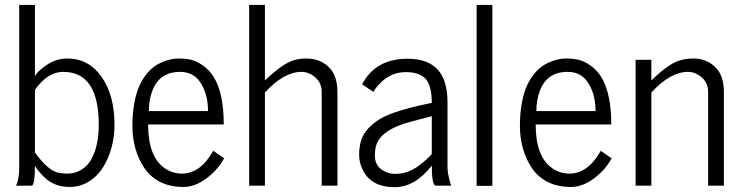

<svg xmlns="http://www.w3.org/2000/svg" viewBox="-20 -760 3037 786"><path d="M123 -81.1Q123 -5.9 110.8 0H45.9Q58.6 -26.9 58.6 -71.3V-739.7H123V-447.8Q132.3 -467.8 171.4 -494.1Q210.4 -520.5 255.4 -520.5Q343.3 -520.5 396 -445.1Q448.7 -369.6 448.7 -249Q448.7 -177.2 421.9 -113.3Q390.6 -40 333 -10.7Q300.8 5.4 267.1 5.4Q233.4 5.4 208.5 -4.4Q183.6 -14.2 166.5 -29.8Q137.7 -56.2 123 -81.1ZM123 -135.7Q172.4 -67.9 210 -55.7Q228.5 -49.3 257.3 -49.3Q286.1 -49.3 312.3 -64.7Q338.4 -80.1 353.5 -107.4Q384.3 -162.6 384.3 -249Q384.3 -465.8 238.8 -465.8Q174.8 -465.8 123 -392.1Z M644.5 -505.9Q679.2 -520.5 710.4 -520.5Q741.7 -520.5 763.7 -514.9Q785.6 -509.3 810.8 -491.9Q835.9 -474.6 854 -446.3Q896 -379.9 896 -250.5H586.4Q586.4 -120.1 652.3 -72.8Q685.1 -49.3 725.1 -49.3Q800.3 -49.3 853 -142.6L897.5 -111.8Q878.4 -76.7 847.7 -48.3Q789.1 5.4 731.9 5.4Q674.8 5.4 634.8 -15.6Q594.7 -36.6 570.8 -72.3Q546.9 -107.9 534.4 -151.9Q522 -195.8 522 -244.1Q522 -292.5 528.8 -332.3Q535.6 -372.1 546.9 -399.9Q558.1 -427.7 574.2 -449.5Q590.3 -471.2 607.4 -484.4Q624.5 -497.6 644.5 -505.9ZM589.4 -305.2H831.5Q831.5 -377.9 797.9 -425.8Q769.5 -465.8 717.3 -465.8Q631.8 -465.8 603 -386.7Q589.4 -349.6 589.4 -305.2Z M1000 0V-739.7H1064.5V-430.7Q1136.7 -499.5 1183.1 -513.7Q1207 -520.5 1232.9 -520.5Q1289.1 -520.5 1325.2 -486.3Q1361.3 -452.1 1361.3 -383.8V0H1296.9V-383.8Q1296.9 -420.4 1270.8 -443.1Q1244.6 -465.8 1214.4 -465.8Q1142.1 -465.8 1064.5 -381.3V0Z M1588.9 -297.4Q1653.8 -320.3 1747.6 -338.9Q1747.6 -416 1717.8 -441.9Q1691.4 -464.8 1641.1 -464.8Q1579.6 -464.8 1535.2 -418Q1516.1 -398.9 1508.8 -383.8L1462.4 -414.6Q1517.1 -519.5 1648.4 -519.5Q1766.1 -519.5 1798.8 -429.2Q1812 -392.6 1812 -340.3V-72.3Q1812 -58.1 1817.4 -33.7Q1822.8 -9.3 1827.1 0H1762.2Q1747.6 -7.3 1747.6 -82Q1678.7 6.3 1595.7 6.3Q1503.9 6.3 1468.3 -58.1Q1450.2 -90.8 1450.2 -125.7Q1450.2 -160.6 1459 -186.8Q1467.8 -212.9 1486.6 -233.2Q1505.4 -253.4 1529.3 -269Q1553.2 -284.7 1588.9 -297.4ZM1526.9 -181.6Q1514.6 -159.2 1514.6 -123Q1514.6 -86.9 1540 -67.6Q1565.4 -48.3 1596.4 -48.3Q1627.4 -48.3 1651.1 -57.6Q1674.8 -66.9 1694.3 -81.5Q1730 -108.4 1747.6 -129.4V-284.2Q1654.8 -260.3 1637.7 -254.9Q1551.8 -227.1 1526.9 -181.6Z M1931.2 1V-739.7H1995.6V1Z M2231 -505.9Q2265.6 -520.5 2296.9 -520.5Q2328.1 -520.5 2350.1 -514.9Q2372.1 -509.3 2397.2 -491.9Q2422.4 -474.6 2440.4 -446.3Q2482.4 -379.9 2482.4 -250.5H2172.9Q2172.9 -120.1 2238.8 -72.8Q2271.5 -49.3 2311.5 -49.3Q2386.7 -49.3 2439.5 -142.6L2483.9 -111.8Q2464.8 -76.7 2434.1 -48.3Q2375.5 5.4 2318.4 5.4Q2261.2 5.4 2221.2 -15.6Q2181.2 -36.6 2157.2 -72.3Q2133.3 -107.9 2120.8 -151.9Q2108.4 -195.8 2108.4 -244.1Q2108.4 -292.5 2115.2 -332.3Q2122.1 -372.1 2133.3 -399.9Q2144.5 -427.7 2160.6 -449.5Q2176.8 -471.2 2193.8 -484.4Q2210.9 -497.6 2231 -505.9ZM2175.8 -305.2H2418Q2418 -377.9 2384.3 -425.8Q2356 -465.8 2303.7 -465.8Q2218.3 -465.8 2189.5 -386.7Q2175.8 -349.6 2175.8 -305.2Z M2582 0V-515.1H2646.5V-430.7Q2689.5 -473.1 2728 -496.8Q2766.6 -520.5 2818.8 -520.5Q2871.1 -520.5 2907.2 -486.3Q2943.4 -452.1 2943.4 -383.8V0H2878.9V-383.8Q2878.9 -420.4 2852.8 -443.1Q2826.7 -465.8 2796.4 -465.8Q2724.1 -465.8 2646.5 -381.3V0Z"/></svg>

Font: News Cycle
Style: Regular
Weight: 500
Version: Version 0.5.2